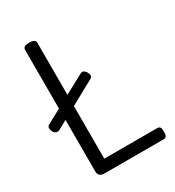

<svg xmlns="http://www.w3.org/2000/svg" viewBox="-218 -1062 1085 1189"><g transform="rotate(-30 325.0 -467.5)"><path d="M176 0Q132 0 132 -40V-908Q132 -922 143 -928.5Q154 -935 176 -935Q198 -935 209 -928.5Q220 -922 220 -908V-80H597Q612 -80 618 -71.5Q624 -63 624 -40Q624 -18 618 -9Q612 0 597 0ZM70 -374Q57 -367 45.5 -370Q34 -373 24 -389Q18 -401 18 -414.5Q18 -428 32 -435L353 -608Q367 -616 376 -613Q385 -610 394 -599Q416 -563 393 -551Z"/></g></svg>

Font: Playwrite DE Grund
Style: Regular
Weight: 400
Designer: Veronika Burian, José Scaglione
Foundry: TypeTogether
Version: Version 1.002